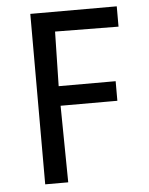

<svg xmlns="http://www.w3.org/2000/svg" viewBox="-51 -738 608 781"><g transform="rotate(-5 253.0 -348.0)"><path d="M102 0V-696H455V-613L153 -616L197 -659L191 -376L149 -393H424V-313H149L192 -330L196 0Z"/></g></svg>

Font: Ruda Medium
Style: Regular
Weight: 500
Version: Version 2.001